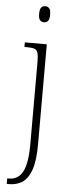

<svg xmlns="http://www.w3.org/2000/svg" viewBox="-64 -773 391 1045"><g transform="rotate(5 131.5 -251.0)"><path d="M140 -654Q127 -654 118.5 -663Q110 -672 110 -698Q110 -724 118.5 -733Q127 -742 140 -742Q153 -742 161.5 -733Q170 -724 170 -698Q170 -672 161.5 -663Q153 -654 140 -654ZM15 240V210H23Q55 210 77.5 192Q100 174 112 131Q124 88 124 12V-436Q124 -470 119 -486Q114 -502 99.5 -506.5Q85 -511 59 -511H46V-536H166V11Q166 101 148 151Q130 201 99 220.5Q68 240 28 240Z"/></g></svg>

Font: Noto Serif Tamil SemiCondensed ExtraLight
Style: Italic
Weight: 200
Width: 4
Italic angle: -12°
Designer: Indian Type Foundry, Tom Grace, and the Monotype Design Team
Foundry: Monotype Imaging Inc.
Version: Version 2.003; ttfautohint (v1.8.4.7-5d5b)